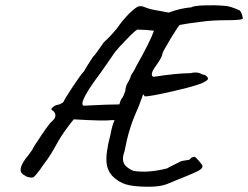

<svg xmlns="http://www.w3.org/2000/svg" viewBox="-20 -664 946 732"><path d="M298 -261Q394 -266 435 -266Q440 -285 445 -289.5Q450 -294 458 -318Q458 -329 464 -343Q479 -368 479 -376Q494 -398 498 -409Q553 -506 567 -547Q531 -551 507 -551Q503 -556 464.5 -516Q426 -476 418.5 -465.5Q411 -455 404 -444.5Q397 -434 385 -417Q373 -400 364 -387Q278 -273 298 -261ZM672 -50 702 -55Q710 -66 722 -66Q725 -66 739 -50Q753 -34 752 -30Q752 -21 735.5 -12.5Q719 -4 693 6.5Q667 17 647.5 25Q628 33 616 38Q590 48 547 48Q504 48 474.5 42.5Q445 37 422 19Q391 -4 386.5 -41.5Q382 -79 401 -150Q408 -189 417 -206H405Q380 -202 261 -209Q224 -163 204 -129Q170 -66 149 -41Q113 13 103 13Q83 13 73 4Q38 -13 88 -72L103 -93Q105 -100 138.5 -149.5Q172 -199 180 -203Q201 -223 183 -241Q170 -246 181.5 -255.5Q193 -265 204 -265Q208 -267 212.5 -269Q217 -271 218 -272Q223 -275 224 -279.5Q225 -284 255.5 -330.5Q286 -377 300 -392Q310 -410 335 -448Q342 -453 376 -503Q402 -526 430 -561Q440 -578 472 -612Q495 -634 505.5 -638.5Q516 -643 529.5 -637.5Q543 -632 555 -629Q567 -626 588.5 -622.5Q610 -619 623 -616Q669 -633 709 -636Q718 -642 758 -643.5Q798 -645 833 -642Q856 -642 894 -624Q902 -616 906 -594Q906 -587 847 -587Q788 -587 746 -581Q704 -575 701 -575L666 -569Q662 -569 631 -517.5Q600 -466 599 -459Q599 -447 574 -412.5Q549 -378 565 -371Q655 -385 706 -385Q731 -392 750 -381Q761 -379 767 -374Q780 -362 764 -355Q751 -342 647.5 -318Q544 -294 531 -297Q527 -307 525 -302.5Q523 -298 517 -280.5Q511 -263 500 -238Q470 -171 455 -88Q445 -62 451 -44.5Q457 -27 487 -13Q542 -3 617 -22Q631 -30 650.5 -39.5Q670 -49 672 -50Z"/></svg>

Font: Caveat
Style: Regular
Weight: 400
Designer: Pablo Impallari
Foundry: Creative Lab NY
Version: Version 1.096; ttfautohint (v1.3)